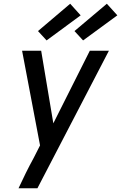

<svg xmlns="http://www.w3.org/2000/svg" viewBox="-20 -791 647 1026"><path d="M79 215Q98 174 118 133.5Q138 93 160 53L194 -14L98 -520H200L265 -132L460 -520H562L180 215ZM424 -575 378 -625 551 -771 607 -709ZM229 -575 183 -625 355 -771 411 -709Z"/></svg>

Font: Iosevka Custom Medium Oblique
Style: Regular
Weight: 500
Italic angle: -9°
Designer: Belleve Invis
Foundry: Belleve Invis
Version: Version 27.0.1